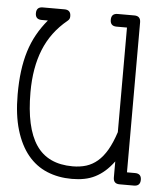

<svg xmlns="http://www.w3.org/2000/svg" viewBox="-50 -709 646 752"><g transform="rotate(5 273.5 -333.0)"><path d="M382.3 -615.2H423.3V-204.1C414.2 -176.1 404.1 -152.6 393.1 -133.5C382 -114.5 369.7 -99.2 356.2 -87.6C342.7 -76.1 327.9 -67.8 311.8 -62.7C295.7 -57.7 277.8 -55.2 258.3 -55.2C193.2 -55.2 145.3 -77.8 114.7 -123C84.1 -168.3 68.8 -237.3 68.8 -330.1C68.8 -394.5 78.5 -450.7 97.9 -498.5C117.3 -546.4 147.6 -587.2 189 -621.1C192.2 -623.7 194.6 -626.4 196 -629.2C197.5 -631.9 198.2 -635.6 198.2 -640.1C198.2 -656.7 189.9 -665 173.3 -665H87.9C71.3 -665 63 -656.7 63 -640.1C63 -623.9 71.3 -615.7 87.9 -615.7H112.3C96 -596.2 82 -575.9 70.3 -554.9C58.6 -533.9 49 -511.3 41.5 -487.1C34 -462.8 28.5 -436.8 24.9 -408.9C21.3 -381.1 19.5 -350.6 19.5 -317.4C19.5 -263.7 25.4 -217.2 37.1 -178C48.8 -138.8 65.2 -106.4 86.2 -80.8C107.2 -55.3 132.4 -36.4 161.9 -24.2C191.3 -12 223.8 -5.9 259.3 -5.9C276.9 -5.9 293.2 -7.3 308.3 -10.3C323.5 -13.2 337.6 -18 350.8 -24.7C364 -31.3 376.5 -39.9 388.4 -50.3C400.3 -60.7 411.9 -73.6 423.3 -88.9V-25.9C423.3 -9.3 431.5 -1 447.8 -1H504.4C521 -1 529.3 -9.3 529.3 -25.9C529.3 -42.2 521 -50.3 504.4 -50.3H472.7V-640.1C472.7 -656.7 464.4 -665 447.8 -665H382.3C365.7 -665 357.4 -656.7 357.4 -640.1C357.4 -623.5 365.7 -615.2 382.3 -615.2Z"/></g></svg>

Font: Nathan
Style: Regular
Weight: 400
Designer: Peter Wiegel
Foundry: Peter Wiegel
Version: Version 1.001 2009